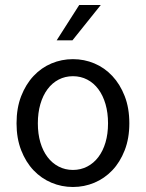

<svg xmlns="http://www.w3.org/2000/svg" viewBox="-20 -734 582 766"><path d="M46 -242Q46 -303 64.5 -350.5Q83 -398 114 -431Q145 -464 185.5 -481Q226 -498 271 -498Q316 -498 356.5 -481Q397 -464 428 -431Q459 -398 477.5 -350.5Q496 -303 496 -242Q496 -182 477.5 -134.5Q459 -87 428 -54.5Q397 -22 356.5 -5Q316 12 271 12Q226 12 185.5 -5Q145 -22 114 -54.5Q83 -87 64.5 -134.5Q46 -182 46 -242ZM131 -242Q131 -200 141 -166Q151 -132 169.5 -107.5Q188 -83 214 -69.5Q240 -56 271 -56Q302 -56 328 -69.5Q354 -83 372.5 -107.5Q391 -132 401 -166Q411 -200 411 -242Q411 -284 401 -318.5Q391 -353 372.5 -378Q354 -403 328 -416.5Q302 -430 271 -430Q240 -430 214 -416.5Q188 -403 169.5 -378Q151 -353 141 -318.5Q131 -284 131 -242ZM269 -573H206L296 -714H382Z"/></svg>

Font: Myanmar Sanpya
Style: Regular
Weight: 400
Designer: Danh Hong
Foundry: Google Inc.
Version: Version 2.00 November 22, 2015